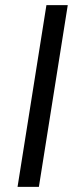

<svg xmlns="http://www.w3.org/2000/svg" viewBox="-20 -725 299 745"><path d="M48.1 0 160.1 -705H242.9L130.9 0Z"/></svg>

Font: Mulish ExtraLight
Style: Italic
Weight: 200
Italic angle: -9°
Designer: Vernon Adams
Foundry: Vernon Adams
Version: Version 3.603